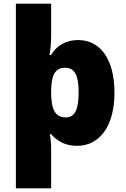

<svg xmlns="http://www.w3.org/2000/svg" viewBox="-20 -780 683 1040"><path d="M600 -278C600 -465 519 -563 404 -563C331 -563 282 -527 257 -482H248C252 -502 257 -538 257 -592V-760H66V240H257V21C257 0 254 -33 250 -53H257C285 -21 328 10 397 10C514 10 600 -89 600 -278ZM406 -280C406 -191 388 -144 336 -144C277 -144 257 -191 257 -279V-293C259 -373 278 -413 333 -413C387 -413 406 -367 406 -280Z"/></svg>

Font: Noto Sans Lao Looped Black
Style: Regular
Weight: 900
Designer: Mark Frömberg, Ben Mitchell
Foundry: The Fontpad Ltd
Version: Version 1.002